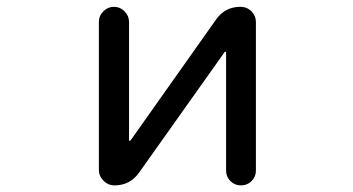

<svg xmlns="http://www.w3.org/2000/svg" viewBox="-20 -567 1040 566"><path d="M646.5 -412.1Q646.5 -414.1 645 -414.6Q643.6 -415 642.6 -414.1L389.6 -57.6Q363.3 -20.5 317.4 -20.5Q298.8 -20.5 285.2 -34.2Q271.5 -47.9 271.5 -66.4V-502Q271.5 -520.5 284.7 -533.7Q297.9 -546.9 315.9 -546.9Q334 -546.9 347.2 -533.7Q360.4 -520.5 360.4 -502V-154.3Q360.4 -152.3 361.8 -151.9Q363.3 -151.4 364.3 -152.3L617.2 -509.8Q643.6 -546.9 688.5 -546.9Q708 -546.9 721.2 -533.7Q734.4 -520.5 734.4 -502V-64.5Q734.4 -45.9 721.7 -33.2Q709 -20.5 690.4 -20.5Q671.9 -20.5 659.2 -33.2Q646.5 -45.9 646.5 -64.5Z"/></svg>

Font: Rounded Mgen+ 1mn regular
Style: Regular
Weight: 400
Designer: [Source Han Sans]
Ryoko NISHIZUKA  (kana & ideographs); Paul D. Hunt (Latin, Greek & Cyrillic); Wenlong ZHANG  (bopomofo
Version: Version 1.059.20150602